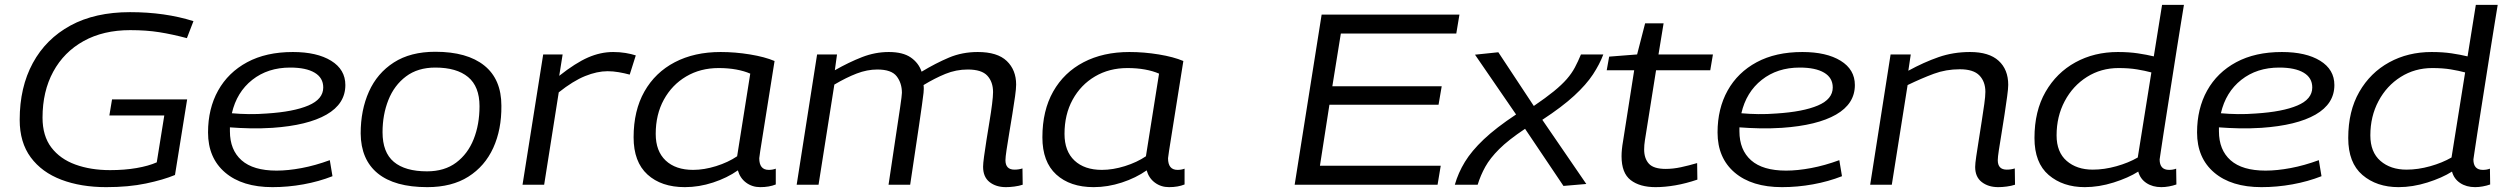

<svg xmlns="http://www.w3.org/2000/svg" viewBox="-20 -760 10317 790"><path d="M417 10Q313 10 232.5 -20.5Q152 -51 106.5 -112.5Q61 -174 61 -267Q61 -401 115 -500.5Q169 -600 270 -655Q371 -710 515 -710Q659 -710 776 -673L749 -603Q689 -619 635.5 -627.5Q582 -636 516 -636Q405 -636 324 -591Q243 -546 199 -465Q155 -384 155 -276Q155 -201 191 -153.5Q227 -106 290 -83Q353 -60 433 -60Q492 -60 541.5 -68.5Q591 -77 625 -92L656 -285H430L441 -351H750L700 -40Q652 -20 580.5 -5Q509 10 417 10Z M1348 -35Q1292 -13 1228.5 -1.5Q1165 10 1101 10Q977 10 906.5 -50Q836 -110 836 -215Q836 -313 877.5 -387.5Q919 -462 997 -504Q1075 -546 1185 -546Q1284 -546 1342.5 -510Q1401 -474 1401 -410Q1401 -333 1323.5 -288.5Q1246 -244 1101 -234Q1054 -231 1009 -232Q964 -233 926 -236Q926 -228 926 -220Q926 -143 974 -100.5Q1022 -58 1118 -58Q1165 -58 1221 -68.5Q1277 -79 1337 -101ZM1174 -482Q1082 -482 1018 -431.5Q954 -381 934 -294Q967 -291 1004 -290.5Q1041 -290 1078 -293Q1188 -300 1249 -326Q1310 -352 1310 -400Q1310 -440 1274.5 -461Q1239 -482 1174 -482Z M1738 10Q1604 10 1534.5 -46.5Q1465 -103 1464 -211Q1464 -307 1498 -383Q1532 -459 1600.5 -503Q1669 -547 1771 -547Q1902 -547 1972.5 -490.5Q2043 -434 2043 -325Q2044 -227 2009.5 -151.5Q1975 -76 1907 -33Q1839 10 1738 10ZM1737 -55Q1809 -55 1857 -91Q1905 -127 1929 -187.5Q1953 -248 1953 -323Q1953 -404 1906 -443Q1859 -482 1771 -482Q1699 -482 1650.5 -445.5Q1602 -409 1578 -348.5Q1554 -288 1554 -216Q1554 -133 1600.5 -94Q1647 -55 1737 -55Z M2295 -536 2281 -448Q2348 -501 2399.5 -523.5Q2451 -546 2503 -546Q2530 -546 2554 -542Q2578 -538 2596 -532L2571 -453Q2549 -459 2525.5 -463Q2502 -467 2480 -467Q2437 -467 2387.5 -447Q2338 -427 2279 -380L2219 0H2130L2215 -536Z M3108 10Q3075 10 3050 -8.5Q3025 -27 3016 -59Q2972 -28 2914 -9Q2856 10 2798 10Q2701 10 2644 -42Q2587 -94 2587 -195Q2587 -305 2631.5 -383.5Q2676 -462 2756.5 -504Q2837 -546 2945 -546Q3005 -546 3066 -536Q3127 -526 3167 -509Q3136 -313 3120 -214Q3104 -115 3104 -109Q3104 -61 3143 -61Q3159 -61 3172 -66V-1Q3145 10 3108 10ZM3013 -117 3067 -457Q3042 -468 3009 -474Q2976 -480 2937 -480Q2862 -480 2803.5 -445.5Q2745 -411 2711.5 -350Q2678 -289 2678 -209Q2678 -138 2719 -99.5Q2760 -61 2832 -61Q2877 -61 2926.5 -76.5Q2976 -92 3013 -117Z M4119 10Q4078 10 4051.5 -11Q4025 -32 4025 -74Q4025 -87 4029 -116.5Q4033 -146 4039 -184Q4045 -222 4051.5 -261Q4058 -300 4062 -332Q4066 -364 4066 -381Q4066 -423 4042.5 -448.5Q4019 -474 3962 -474Q3914 -474 3870 -456Q3826 -438 3780 -410Q3781 -404 3781 -394.5Q3781 -385 3780 -378Q3776 -343 3761.5 -244.5Q3747 -146 3725 0H3636Q3651 -102 3663.5 -184Q3676 -266 3683.5 -317Q3691 -368 3691 -378Q3691 -418 3669.5 -446Q3648 -474 3590 -474Q3548 -474 3505 -457.5Q3462 -441 3413 -412L3348 0H3258L3342 -536H3424L3415 -471Q3473 -504 3527 -525Q3581 -546 3637 -546Q3695 -546 3727.5 -523.5Q3760 -501 3772 -465Q3830 -500 3884.5 -523Q3939 -546 4003 -546Q4084 -546 4122.5 -509Q4161 -472 4161 -412Q4161 -395 4156.5 -363Q4152 -331 4145.5 -291Q4139 -251 4132.5 -212Q4126 -173 4121.5 -143Q4117 -113 4117 -101Q4117 -62 4154 -62Q4172 -62 4187 -67L4188 0Q4173 5 4154 7.5Q4135 10 4119 10Z M4790 10Q4757 10 4732 -8.5Q4707 -27 4698 -59Q4654 -28 4596 -9Q4538 10 4480 10Q4383 10 4326 -42Q4269 -94 4269 -195Q4269 -305 4313.5 -383.5Q4358 -462 4438.5 -504Q4519 -546 4627 -546Q4687 -546 4748 -536Q4809 -526 4849 -509Q4818 -313 4802 -214Q4786 -115 4786 -109Q4786 -61 4825 -61Q4841 -61 4854 -66V-1Q4827 10 4790 10ZM4695 -117 4749 -457Q4724 -468 4691 -474Q4658 -480 4619 -480Q4544 -480 4485.5 -445.5Q4427 -411 4393.5 -350Q4360 -289 4360 -209Q4360 -138 4401 -99.5Q4442 -61 4514 -61Q4559 -61 4608.5 -76.5Q4658 -92 4695 -117Z M5307 0 5418 -700H5985L5972 -622H5497L5462 -405H5912L5899 -329H5450L5411 -78H5908L5895 0Z M6485 -536H6577Q6562 -496 6534.5 -454Q6507 -412 6457 -366Q6407 -320 6326 -267L6507 -3L6413 5L6255 -230Q6186 -184 6148.5 -146.5Q6111 -109 6091.5 -74Q6072 -39 6060 0H5966Q5980 -49 6007.5 -94Q6035 -139 6085 -186.5Q6135 -234 6218 -289L6049 -535L6145 -545L6291 -324Q6341 -358 6373.5 -384.5Q6406 -411 6426.5 -434.5Q6447 -458 6460 -482.5Q6473 -507 6485 -536Z M6963 -89 6964 -21Q6917 -5 6873.5 2.5Q6830 10 6792 10Q6727 10 6689.5 -19Q6652 -48 6652 -117Q6652 -144 6658 -178L6704 -471H6591L6601 -527L6716 -536L6749 -664H6825L6804 -536H7028L7017 -471H6794L6748 -182Q6745 -163 6745 -145Q6745 -108 6764.5 -86.5Q6784 -65 6834 -65Q6864 -65 6896.5 -72Q6929 -79 6963 -89Z M7559 -35Q7503 -13 7439.5 -1.5Q7376 10 7312 10Q7188 10 7117.5 -50Q7047 -110 7047 -215Q7047 -313 7088.5 -387.5Q7130 -462 7208 -504Q7286 -546 7396 -546Q7495 -546 7553.5 -510Q7612 -474 7612 -410Q7612 -333 7534.5 -288.5Q7457 -244 7312 -234Q7265 -231 7220 -232Q7175 -233 7137 -236Q7137 -228 7137 -220Q7137 -143 7185 -100.5Q7233 -58 7329 -58Q7376 -58 7432 -68.5Q7488 -79 7548 -101ZM7385 -482Q7293 -482 7229 -431.5Q7165 -381 7145 -294Q7178 -291 7215 -290.5Q7252 -290 7289 -293Q7399 -300 7460 -326Q7521 -352 7521 -400Q7521 -440 7485.5 -461Q7450 -482 7385 -482Z M7759 -536H7842L7832 -469Q7896 -504 7956.5 -525Q8017 -546 8086 -546Q8164 -546 8203.5 -510Q8243 -474 8243 -411Q8243 -395 8238.5 -362.5Q8234 -330 8228 -290Q8222 -250 8215.5 -211Q8209 -172 8204.5 -142.5Q8200 -113 8200 -101Q8200 -62 8237 -62Q8255 -62 8270 -67L8271 0Q8256 5 8237 7.5Q8218 10 8202 10Q8161 10 8134 -11Q8107 -32 8107 -73Q8107 -87 8111.5 -117Q8116 -147 8122 -185Q8128 -223 8134 -261.5Q8140 -300 8144.5 -332Q8149 -364 8149 -382Q8149 -424 8124.5 -449.5Q8100 -475 8044 -475Q7987 -475 7937 -456.5Q7887 -438 7829 -410L7764 0H7675Z M8873 10Q8837 10 8811.5 -7Q8786 -24 8778 -54Q8737 -28 8676.5 -9Q8616 10 8558 10Q8468 10 8409.5 -40Q8351 -90 8351 -192Q8351 -303 8396.5 -382Q8442 -461 8519.5 -503.5Q8597 -546 8694 -546Q8740 -546 8776.5 -540.5Q8813 -535 8842 -528L8876 -740H8966Q8961 -711 8953.5 -663.5Q8946 -616 8936.5 -557.5Q8927 -499 8917.5 -436.5Q8908 -374 8898.5 -316Q8889 -258 8882 -210.5Q8875 -163 8870.5 -134.5Q8866 -106 8866 -104Q8866 -61 8905 -61Q8921 -61 8934 -66L8935 -1Q8921 4 8904.5 7Q8888 10 8873 10ZM8591 -62Q8638 -62 8688 -76Q8738 -90 8776 -112L8832 -462Q8806 -469 8773 -474.5Q8740 -480 8697 -480Q8625 -480 8567 -443.5Q8509 -407 8475.5 -344Q8442 -281 8442 -203Q8442 -134 8483.5 -98Q8525 -62 8591 -62Z M9532 -35Q9476 -13 9412.5 -1.5Q9349 10 9285 10Q9161 10 9090.5 -50Q9020 -110 9020 -215Q9020 -313 9061.5 -387.5Q9103 -462 9181 -504Q9259 -546 9369 -546Q9468 -546 9526.5 -510Q9585 -474 9585 -410Q9585 -333 9507.5 -288.5Q9430 -244 9285 -234Q9238 -231 9193 -232Q9148 -233 9110 -236Q9110 -228 9110 -220Q9110 -143 9158 -100.5Q9206 -58 9302 -58Q9349 -58 9405 -68.5Q9461 -79 9521 -101ZM9358 -482Q9266 -482 9202 -431.5Q9138 -381 9118 -294Q9151 -291 9188 -290.5Q9225 -290 9262 -293Q9372 -300 9433 -326Q9494 -352 9494 -400Q9494 -440 9458.5 -461Q9423 -482 9358 -482Z M10164 10Q10128 10 10102.5 -7Q10077 -24 10069 -54Q10028 -28 9967.5 -9Q9907 10 9849 10Q9759 10 9700.5 -40Q9642 -90 9642 -192Q9642 -303 9687.5 -382Q9733 -461 9810.5 -503.5Q9888 -546 9985 -546Q10031 -546 10067.5 -540.5Q10104 -535 10133 -528L10167 -740H10257Q10252 -711 10244.5 -663.5Q10237 -616 10227.5 -557.5Q10218 -499 10208.5 -436.5Q10199 -374 10189.5 -316Q10180 -258 10173 -210.5Q10166 -163 10161.5 -134.5Q10157 -106 10157 -104Q10157 -61 10196 -61Q10212 -61 10225 -66L10226 -1Q10212 4 10195.5 7Q10179 10 10164 10ZM9882 -62Q9929 -62 9979 -76Q10029 -90 10067 -112L10123 -462Q10097 -469 10064 -474.5Q10031 -480 9988 -480Q9916 -480 9858 -443.5Q9800 -407 9766.5 -344Q9733 -281 9733 -203Q9733 -134 9774.5 -98Q9816 -62 9882 -62Z"/></svg>

Font: Georama Extended
Style: Italic
Weight: 400
Width: 7
Italic angle: -9°
Designer: Jean-Baptiste Levee
Foundry: Production Type
Version: Version 1.000